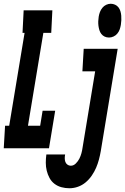

<svg xmlns="http://www.w3.org/2000/svg" viewBox="-44 -790 667 1023"><path d="M-24 0 -17 -120H5L87 -615H76L82 -735H235L229 -615H187L105 -120H170L183 -200H250L217 0ZM537 -590Q524 -590 513.5 -595Q503 -600 496 -609Q489 -618 485.5 -629.5Q482 -641 480.5 -653Q479 -665 479.5 -677Q480 -689 482 -702Q484 -714 488.5 -726Q493 -738 501.5 -748.5Q510 -759 522 -764.5Q534 -770 546 -770Q558 -770 569 -765Q580 -760 587 -751Q594 -742 597.5 -730.5Q601 -719 602 -707Q603 -695 602.5 -683Q602 -671 600 -658Q598 -646 594 -634Q590 -622 581.5 -611.5Q573 -601 561 -595.5Q549 -590 537 -590ZM326 213Q304 213 283.5 207.5Q263 202 246.5 189.5Q230 177 220 158.5Q210 140 205 119.5Q200 99 200 77Q200 55 203 33H303Q301 43 301 53Q301 63 304 72Q307 81 315 87Q323 93 333 93Q348 93 360 81Q372 69 379 55Q386 41 390 26Q394 11 396 -4L463 -410H395L402 -530H583L493 15Q489 38 483 60.5Q477 83 468 104Q459 125 445 145.5Q431 166 412.5 181.5Q394 197 371.5 205Q349 213 326 213Z"/></svg>

Font: Iosevka Slab Heavy Extended
Style: Italic
Weight: 900
Width: 7
Italic angle: -9°
Monospace: yes
Designer: Belleve Invis
Foundry: Belleve Invis
Version: Version 11.1.0; ttfautohint (v1.8.3)